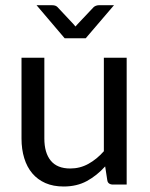

<svg xmlns="http://www.w3.org/2000/svg" viewBox="-20 -695 565 723"><path d="M61 0ZM147 -477.5V-173.3Q147 -119.6 171.1 -90.1Q195.3 -60.5 244.6 -60.5Q281.2 -60.5 312.7 -77.9Q344.2 -95.2 371.1 -125.5V-477.5H457V0H405.3Q396.5 0 390.6 -4.2Q384.8 -8.3 383.8 -17.6L376 -68.4Q345.2 -34.2 307.4 -13.4Q269.5 7.3 219.7 7.3Q180.7 7.3 151.1 -5.6Q121.6 -18.6 101.6 -42.2Q81.5 -65.9 71.3 -99.4Q61 -132.8 61 -173.3V-477.5ZM117.7 -675.3H177.2Q189.5 -675.3 196.3 -668.5L256.3 -604.5Q260.3 -600.1 264.2 -595.2L272.5 -604.5L332.5 -668Q335.4 -670.9 340.8 -673.1Q346.2 -675.3 351.6 -675.3H409.2L302.7 -550.8H223.6Z"/></svg>

Font: Carlito
Style: Regular
Weight: 400
Designer: Lukasz Dziedzic
Foundry: tyPoland Lukasz Dziedzic
Version: Version 1.103; Beta1; all basic design good, some composites